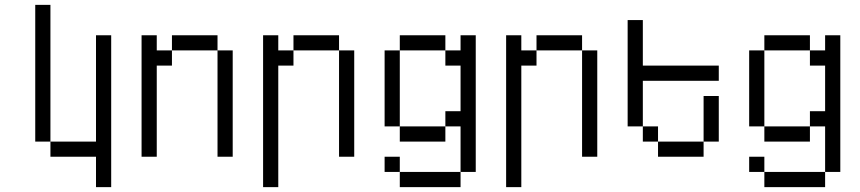

<svg xmlns="http://www.w3.org/2000/svg" viewBox="-20 -645 3540 790"><path d="M375 0Q375 0 375 125H437.5Q437.5 125 437.5 -500H375V-62.5H187.5V0ZM187.5 -62.5V-625H125V-62.5Z M562.5 -500Q562.5 -500 562.5 0H625Q625 0 625 -375H687.5V-437.5H625V-500ZM875 -437.5V0H937.5V-437.5ZM687.5 -437.5H875V-500H687.5Z M1062.5 -500Q1062.5 -500 1062.5 125H1125Q1125 125 1125 -375H1187.5V-437.5H1125V-500ZM1375 -437.5V0H1437.5V-437.5ZM1187.5 -437.5H1375V-500H1187.5Z M1625 62.5V125H1875V62.5ZM1625 62.5V0H1562.5V62.5ZM1875 62.5H1937.5V-500H1875V-437.5H1812.5V-375H1875V-187.5H1812.5V-125H1625V-62.5H1812.5V-125H1875ZM1625 -125V-437.5H1562.5V-125ZM1625 -437.5H1812.5V-500H1625Z M2062.5 -500Q2062.5 -500 2062.5 125H2125Q2125 125 2125 -375H2187.5V-437.5H2125V-500ZM2375 -437.5V0H2437.5V-437.5ZM2187.5 -437.5H2375V-500H2187.5Z M2937.5 -312.5V-375H2625V-562.5H2562.5V-125H2625V-62.5H2687.5V0H2875V-62.5H2687.5V-125H2625V-312.5ZM2875 -62.5H2937.5V-250H2875Z M3125 62.5V125H3375V62.5ZM3125 62.5V0H3062.5V62.5ZM3375 62.5H3437.5V-500H3375V-437.5H3312.5V-375H3375V-187.5H3312.5V-125H3125V-62.5H3312.5V-125H3375ZM3125 -125V-437.5H3062.5V-125ZM3125 -437.5H3312.5V-500H3125Z"/></svg>

Font: CalcUnifontExMono
Style: Regular
Weight: 500
Version: Version 15.0.06